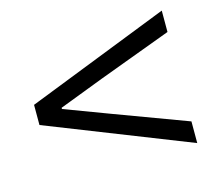

<svg xmlns="http://www.w3.org/2000/svg" viewBox="-72 -678 693 616"><g transform="rotate(-15 274.5 -370.0)"><path d="M512 -150 38 -337V-404L512 -590V-519L270 -429L121 -372V-368L270 -312L512 -222Z"/></g></svg>

Font: Source Han Sans SC Normal
Style: Regular
Weight: 350
Designer: Ryoko NISHIZUKA 西塚涼子 (kana, bopomofo & ideographs); Paul D. Hunt (Latin, Greek & Cyrillic); Sandoll Communications 산돌커뮤니
Foundry: Adobe
Version: Version 2.004;hotconv 1.0.118;makeotfexe 2.5.65603